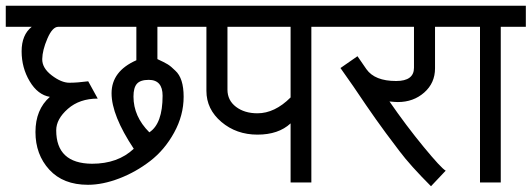

<svg xmlns="http://www.w3.org/2000/svg" viewBox="-30 -633 1844 666"><path d="M434 -117Q357 -233 357 -309.5Q357 -386 443 -424V-540H172Q152 -540 134.5 -499.5Q117 -459 116.5 -428Q116 -397 149.5 -371.5Q183 -346 210.5 -346Q238 -346 276 -351L309 -291Q246 -291 205.5 -255.5Q165 -220 165 -181Q165 -66 289 -65Q379 -65 434 -117ZM488 -174Q534 -204 534 -301Q534 -356 486 -356Q457 -356 445 -342.5Q433 -329 433 -298Q433 -229 488 -174ZM143 -297Q101 -304 73 -351Q45 -398 45 -455Q45 -512 80 -540H-10V-613H654V-540H516V-428Q540 -417 551.5 -410Q563 -403 578 -388Q607 -362 607 -297.5Q607 -233 574 -173Q541 -113 491 -74.5Q441 -36 383.5 -14Q326 8 275 8Q189 8 141 -44.5Q93 -97 93 -175Q93 -253 143 -297Z M863 -240Q923 -240 978 -295V-540H759V-322Q759 -285 788.5 -262.5Q818 -240 863 -240ZM978 -205Q936 -166 863 -166Q790 -166 738 -210Q686 -254 686 -318V-540H634V-613H1133V-540H1050V0H978Z M1479 -396Q1479 -345 1441.5 -312Q1404 -279 1350 -279Q1341 -279 1321 -281Q1379 -197 1439.5 -123.5Q1500 -50 1516 -41L1465 13Q1393 -59 1355.5 -109Q1318 -159 1308.5 -171.5Q1299 -184 1274.5 -218.5Q1250 -253 1240 -268Q1196 -334 1151 -397L1210 -438L1241 -393Q1270 -352 1344 -352Q1406 -352 1406 -398V-540H1113V-613H1568V-540H1479Z M1794 -540H1707V0H1635V-540H1548V-613H1794Z"/></svg>

Font: Autonym
Style: Regular
Weight: 500
Version: Version 1.0.20131126